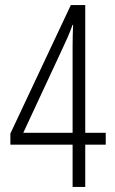

<svg xmlns="http://www.w3.org/2000/svg" viewBox="-20 -739 454 759"><path d="M398 -167H317V0H267V-167H21V-211L260 -719H317V-214H398ZM267 -214V-554Q267 -575 267.5 -598.5Q268 -622 269 -641H267Q258 -616 248 -593Q238 -570 228 -549L72 -214Z"/></svg>

Font: Noto Sans Sinhala UI ExtraCondensed Light
Style: Regular
Weight: 300
Width: 2
Designer: Jelle Bosma - Monotype Design Team
Foundry: Monotype Imaging Inc.
Version: Version 2.006; ttfautohint (v1.8.4.7-5d5b)